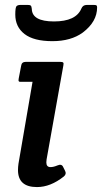

<svg xmlns="http://www.w3.org/2000/svg" viewBox="-20 -746 414 779"><path d="M85 -495H224Q234 -495 236.5 -492Q239 -489 237 -480L169 -99Q168 -92 168 -87Q168 -68 185 -68Q197 -68 213.5 -75Q230 -82 236 -69L244 -53Q251 -40 239 -30Q185 13 130 13Q53 13 53 -56Q53 -68 55 -82L112 -414H69Q59 -413 56.5 -416Q54 -419 56 -428L66 -480Q68 -495 85 -495ZM109 -710Q110 -659 199 -659Q288 -659 310 -711Q316 -726 332 -726H361Q370 -726 372 -723.5Q374 -721 374 -716Q374 -658 316 -614Q268 -579 192.5 -579Q117 -579 79.5 -608Q42 -637 42 -687Q42 -717 47.5 -721.5Q53 -726 63 -726H93Q102 -726 105 -723Q108 -720 109 -710Z"/></svg>

Font: Crete Round
Style: Italic
Weight: 400
Designer: Veronika Burian
Foundry: TypeTogether
Version: Version 1.001; ttfautohint (v1.6)